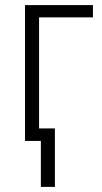

<svg xmlns="http://www.w3.org/2000/svg" viewBox="-20 -552 399 752"><path d="M344 -484H133V-49H195V180H140V0H78V-532H344Z"/></svg>

Font: Noto Sans UI NarrowLight
Style: Regular
Weight: 300
Width: 4
Designer: Monotype Design Team
Foundry: Monotype Imaging Inc.
Version: Version 1.001